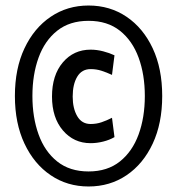

<svg xmlns="http://www.w3.org/2000/svg" viewBox="-20 -713 642 696"><path d="M301 -37Q224 -37 163.8 -77.8Q103.5 -118.5 68.8 -192.2Q34 -266 34 -365Q34 -464.5 68.8 -538Q103.5 -611.5 163.8 -652.2Q224 -693 301 -693Q378.5 -693 438.8 -652.2Q499 -611.5 533.5 -538Q568 -464.5 568 -365Q568 -266 533.5 -192.2Q499 -118.5 438.8 -77.8Q378.5 -37 301 -37ZM301 -91.5Q369.5 -91.5 414.8 -127.8Q460 -164 482.5 -225.8Q505 -287.5 505 -365Q505 -442.5 482.5 -504Q460 -565.5 414.8 -601.5Q369.5 -637.5 301 -637.5Q232.5 -637.5 187.2 -601.5Q142 -565.5 119.8 -504Q97.5 -442.5 97.5 -365Q97.5 -287.5 119.8 -225.8Q142 -164 187.2 -127.8Q232.5 -91.5 301 -91.5ZM308.5 -194Q247.5 -194 208 -240.2Q168.5 -286.5 168.5 -363Q168.5 -440.5 207.8 -486.8Q247 -533 308.5 -533Q331 -533 354 -527Q377 -521 395 -512.5L386 -441.5Q366.5 -450.5 348 -456.5Q329.5 -462.5 308.5 -462.5Q276.5 -462.5 260 -435Q243.5 -407.5 243.5 -363Q243.5 -320 260 -291.8Q276.5 -263.5 308.5 -263.5Q329.5 -263.5 348 -269.8Q366.5 -276 386 -286L395 -216Q377 -205.5 354 -199.8Q331 -194 308.5 -194Z"/></svg>

Font: Cabin Condensed Medium
Style: Regular
Weight: 500
Width: 3
Designer: Pablo Impallari
Foundry: Pablo Impallari. http://www.impallari.com Igino Marini. http://www.ikern.com
Version: Version 3.001; ttfautohint (v1.8.3)